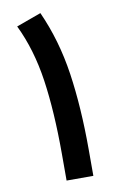

<svg xmlns="http://www.w3.org/2000/svg" viewBox="-78 -705 456 749"><g transform="rotate(-10 149.5 -330.5)"><path d="M230 0H124V-105.5Q124 -273.4 105.7 -399.2Q87.4 -524.9 38.6 -625.5L136.7 -661.1Q189.9 -543.5 210 -407.5Q230 -271.5 230 -104Z"/></g></svg>

Font: Vazirmatn RD UI Medium
Style: Regular
Weight: 500
Designer: Saber Rastikerdar
Foundry: Saber Rastikerdar
Version: Version 33.003